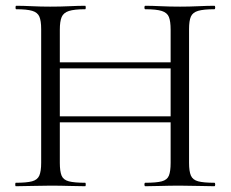

<svg xmlns="http://www.w3.org/2000/svg" viewBox="-20 -645 799 665"><path d="M571 -542Q571 -571 565.1 -586Q559.2 -601 540.4 -607Q521.7 -613 483.2 -613Q480.2 -613 480.2 -619Q480.2 -625 483.2 -625Q506.8 -625 537.1 -623.5Q567.4 -622 603.8 -622Q636.6 -622 667.7 -623.5Q698.8 -625 722.4 -625Q725.4 -625 725.4 -619Q725.4 -613 722.4 -613Q685.4 -613 666.4 -607.5Q647.5 -602 641.1 -587.5Q634.8 -573 634.8 -544V-81Q634.8 -52 641.1 -37Q647.5 -22 666.4 -17Q685.4 -12 722.4 -12Q725.4 -12 725.4 -6Q725.4 0 722.4 0Q698.8 0 667.7 -1Q636.6 -2 603.8 -2Q567.4 -2 537.1 -1Q506.8 0 483.2 0Q480.2 0 480.2 -6Q480.2 -12 483.2 -12Q521.7 -12 540.4 -17Q559.2 -22 565.1 -37Q571 -52 571 -81ZM152.2 -408.2V-429H598.8V-408.2ZM122.6 -81V-544Q122.6 -573 116.3 -587.5Q110 -602 91.5 -607.5Q73 -613 36 -613Q33.8 -613 33.8 -619Q33.8 -625 36 -625Q60.4 -625 90.6 -623.5Q120.8 -622 153.6 -622Q190.8 -622 220.9 -623.5Q251.1 -625 275 -625Q277 -625 277 -619Q277 -613 275 -613Q237.5 -613 218.8 -607Q200 -601 193.6 -586Q187.2 -571 187.2 -542V-81Q187.2 -52 193.2 -37Q199.2 -22 218.4 -17Q237.6 -12 275 -12Q277 -12 277 -6Q277 0 275 0Q250.1 0 220.4 -1Q190.8 -2 153.6 -2Q120.8 -2 90 -1Q59.2 0 34.8 0Q32.8 0 32.8 -6Q32.8 -12 34.8 -12Q72 -12 90.9 -17Q109.8 -22 116.2 -37Q122.6 -52 122.6 -81ZM152.2 -221.2V-242H598.8V-221.2Z"/></svg>

Font: Cormorant Light
Style: Regular
Weight: 300
Designer: Christian Thalmann (Catharsis Fonts)
Foundry: Catharsis Fonts
Version: Version 4.000